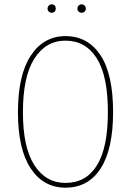

<svg xmlns="http://www.w3.org/2000/svg" viewBox="-20 -858 605 888"><path d="M503 -340Q503 -168 445.5 -79Q388 10 283 10Q181 10 122 -79Q63 -168 63 -339Q63 -511 122.5 -601Q182 -691 283 -691Q386 -691 444.5 -603Q503 -515 503 -340ZM86 -339Q86 -176 139 -94Q192 -12 283 -12Q378 -12 428.5 -93.5Q479 -175 479 -340Q479 -507 427.5 -588.5Q376 -670 283 -670Q192 -670 139 -587Q86 -504 86 -339ZM238 -818Q238 -810 233 -804.5Q228 -799 219 -799Q211 -799 205.5 -804.5Q200 -810 200 -818Q200 -826 205.5 -832Q211 -838 219 -838Q228 -838 233 -832.5Q238 -827 238 -818ZM377 -818Q377 -810 371.5 -804.5Q366 -799 358 -799Q349 -799 343.5 -804.5Q338 -810 338 -818Q338 -826 343.5 -832Q349 -838 358 -838Q366 -838 371.5 -832Q377 -826 377 -818Z"/></svg>

Font: Fira Sans Extra Condensed Thin
Style: Regular
Weight: 250
Width: 1
Designer: Carrois Corporate & Edenspiekermann AG
Foundry: Carrois Corporate GbR & Edenspiekermann AG
Version: Version 4.203